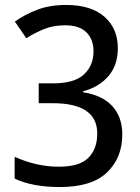

<svg xmlns="http://www.w3.org/2000/svg" viewBox="-20 -744 564 774"><path d="M455 -550Q455 -481 417 -437Q379 -393 315 -376V-372Q393 -360 433 -316Q473 -272 473 -202Q473 -108 411.5 -49Q350 10 222 10Q168 10 123 2Q78 -6 39 -24V-112Q127 -72 217 -72Q301 -72 336.5 -108Q372 -144 372 -206Q372 -328 192 -328H136V-408H194Q280 -408 318.5 -444Q357 -480 357 -537Q357 -586 328 -614Q299 -642 243 -642Q195 -642 158 -627Q121 -612 86 -590L40 -657Q79 -685 129.5 -704.5Q180 -724 247 -724Q347 -724 401 -676.5Q455 -629 455 -550Z"/></svg>

Font: Noto Sans Sinhala UI SemiCondensed Medium
Style: Regular
Weight: 500
Width: 4
Designer: Jelle Bosma - Monotype Design Team
Foundry: Monotype Imaging Inc.
Version: Version 2.006; ttfautohint (v1.8.4.7-5d5b)